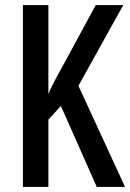

<svg xmlns="http://www.w3.org/2000/svg" viewBox="-20 -734 511 754"><path d="M471 0H360L219 -318L170 -264V0H70V-714H170V-365Q176 -380 188.5 -405Q201 -430 221 -465L356 -714H464L288 -397Z"/></svg>

Font: Noto Sans Georgian ExtraCondensed Medium
Style: Regular
Weight: 500
Width: 2
Designer: Monotype Design Team, Akaki Razmadze
Foundry: Google LLC
Version: Version 2.005; ttfautohint (v1.8.4.7-5d5b)